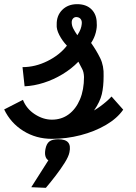

<svg xmlns="http://www.w3.org/2000/svg" viewBox="-32 -652 652 921"><path d="M217 14Q141 14 80 -24Q19 -62 -12 -127L78 -173Q95 -130 135 -104Q175 -78 217 -78Q263 -78 297.5 -103.5Q332 -129 351.5 -175Q371 -221 371 -283Q370 -307 362 -321.5Q354 -336 344 -356Q311 -322 268 -296Q225 -270 178 -255Q131 -240 86 -238L76 -330Q137 -330 195.5 -359Q254 -388 289 -433Q267 -456 252.5 -484Q238 -512 240 -534Q239 -577 266.5 -604.5Q294 -632 338 -632Q382 -632 407 -607Q432 -582 432 -541Q434 -522 427.5 -496Q421 -470 405 -446Q430 -411 448.5 -373.5Q467 -336 465 -287Q465 -237 456.5 -200.5Q448 -164 419 -122Q434 -131 448.5 -141.5Q463 -152 477 -164Q491 -176 503 -189L559 -126Q530 -84 476 -52.5Q422 -21 354.5 -3.5Q287 14 217 14ZM339 -483Q350 -500 354.5 -512.5Q359 -525 360 -536Q362 -551 355.5 -560Q349 -569 336 -570Q326 -571 319 -564Q312 -557 312 -545Q312 -530 319 -516Q326 -502 339 -483ZM118 246 200 117Q190 111 186 97.5Q182 84 186 63Q191 37 205 26.5Q219 16 247 16Q282 16 295 31.5Q308 47 301 79Q297 99 278.5 128.5Q260 158 235.5 190Q211 222 188 249Z"/></svg>

Font: Victor Mono Thin
Style: Italic
Weight: 100
Italic angle: -12°
Monospace: yes
Designer: Rune Bjørnerås
Version: Version 1.561;gftools[0.9.30]